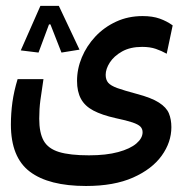

<svg xmlns="http://www.w3.org/2000/svg" viewBox="-20 -451 626 645"><path d="M269 173.8Q144 173.8 80.3 125.7Q16.6 77.6 16.6 -32.7Q16.6 -70.3 21.7 -107.7Q26.9 -145 39.1 -185.1H126Q119.6 -143.6 115.7 -114.5Q111.8 -85.4 111.8 -52.2Q111.8 -4.9 126.7 21.7Q141.6 48.3 178.2 59.6Q214.8 70.8 278.8 70.8Q336.9 70.8 377.2 59.8Q417.5 48.8 438.2 31Q459 13.2 459 -6.8Q459 -18.1 451.7 -25.6Q444.3 -33.2 424.8 -39.8Q405.3 -46.4 368.2 -54.2Q322.3 -64.5 293.7 -79.6Q265.1 -94.7 252 -118.9Q238.8 -143.1 238.8 -179.2Q238.8 -219.7 254.9 -258.3Q271 -296.9 300.5 -328.4Q330.1 -359.9 370.4 -378.4Q410.6 -397 459 -397Q492.7 -397 516.6 -388.4Q540.5 -379.9 560.1 -365.7L540 -270.5Q522.5 -280.3 503.2 -286.9Q483.9 -293.5 457.5 -293.5Q417.5 -293.5 390.1 -278.1Q362.8 -262.7 348.9 -241Q335 -219.2 335 -199.7Q335 -183.1 343.5 -173.1Q352.1 -163.1 374.5 -155Q397 -147 439 -135.7Q488.8 -122.6 513.9 -106.4Q539.1 -90.3 547.4 -70.1Q555.7 -49.8 555.7 -23.9Q555.7 26.9 523.2 72Q490.7 117.2 427 145.5Q363.3 173.8 269 173.8ZM177.7 -431.2 247.1 -284.2 186.5 -274.4 149.4 -369.1H141.6L128.4 -401.4H156.7L109.4 -274.4L49.8 -281.7L115.7 -431.2Z"/></svg>

Font: Cascadia Code
Style: Regular
Weight: 400
Monospace: yes
Designer: Aaron Bell
Foundry: Saja Typeworks
Version: Version 2106.017